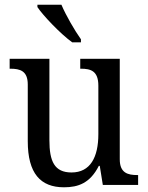

<svg xmlns="http://www.w3.org/2000/svg" viewBox="-20 -786 629 816"><path d="M287 -606H324V-619C297 -657 260 -721 241 -766H139V-756C162 -721 237 -642 287 -606ZM252 10C313 10 363 -8 400 -81H404L417 0H567V-42H564C524 -42 489 -50 489 -109V-536H321V-494H324C365 -494 398 -485 398 -422V-216C398 -118 364 -53 284 -53C211 -53 190 -101 190 -190V-536H21V-494H24C65 -494 98 -485 98 -427V-186C98 -49 152 10 252 10Z"/></svg>

Font: Noto Serif Ethiopic SmCn
Style: Regular
Weight: 400
Width: 4
Designer: Monotype Design Team
Foundry: Monotype Imaging Inc.
Version: Version 2.102